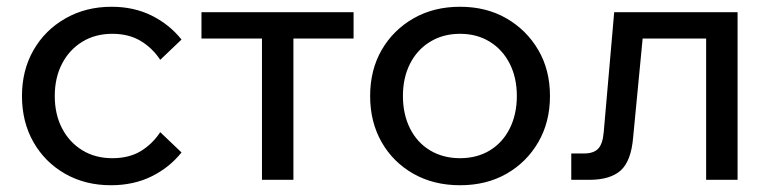

<svg xmlns="http://www.w3.org/2000/svg" viewBox="-20 -532 2278 568"><path d="M454 -141 517 -81Q481 -36 428 -10Q375 16 308 16Q232 16 172.5 -18Q113 -52 79 -111.5Q45 -171 45 -248Q45 -324 79 -383.5Q113 -443 173.5 -477.5Q234 -512 310 -512Q376 -512 428.5 -486Q481 -460 517 -415L454 -355Q431 -390 396 -411Q361 -432 312 -432Q262 -432 223.5 -408.5Q185 -385 163.5 -343.5Q142 -302 142 -248Q142 -194 163.5 -152.5Q185 -111 223.5 -87.5Q262 -64 312 -64Q362 -64 396.5 -85Q431 -106 454 -141Z M755 0V-467H848V0ZM576 -418V-496H1026V-418Z M1341 16Q1263 16 1203 -18Q1143 -52 1109 -111.5Q1075 -171 1075 -248Q1075 -325 1109 -384Q1143 -443 1203 -477.5Q1263 -512 1341 -512Q1419 -512 1478.5 -477.5Q1538 -443 1572.5 -384Q1607 -325 1607 -248Q1607 -171 1572.5 -111.5Q1538 -52 1478.5 -18Q1419 16 1341 16ZM1341 -64Q1391 -64 1429 -87Q1467 -110 1488 -152Q1509 -194 1509 -248Q1509 -302 1488 -343.5Q1467 -385 1429 -408.5Q1391 -432 1341 -432Q1291 -432 1252.5 -408.5Q1214 -385 1193 -343.5Q1172 -302 1172 -248Q1172 -194 1193 -152Q1214 -110 1252.5 -87Q1291 -64 1341 -64Z M1670 0V-78H1708Q1736 -78 1749.5 -92Q1763 -106 1766 -141L1797 -496H2162V0H2069V-479L2135 -418H1815L1887 -479L1853 -125Q1847 -55 1816 -27.5Q1785 0 1723 0Z"/></svg>

Font: Wix Madefor Display Medium
Style: Regular
Weight: 500
Designer: Dalton Maag Ltd
Foundry: Dalton Maag Ltd
Version: Version 3.100